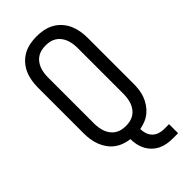

<svg xmlns="http://www.w3.org/2000/svg" viewBox="-280 -806 1034 1034"><g transform="rotate(-45 237.5 -289.0)"><path d="M369 165Q347 165 325.5 161.5Q304 158 284.5 148.5Q265 139 249 123.5Q233 108 223 89Q213 70 208.5 49Q204 28 204 6Q180 3 158 -5Q136 -13 117.5 -27Q99 -41 85.5 -60Q72 -79 63.5 -101Q55 -123 51.5 -146Q48 -169 48 -192V-543Q48 -569 52.5 -595Q57 -621 67.5 -644.5Q78 -668 96 -688Q114 -708 137 -720.5Q160 -733 185.5 -738Q211 -743 238 -743Q264 -743 289.5 -738Q315 -733 338 -720.5Q361 -708 379 -688Q397 -668 407.5 -644.5Q418 -621 422.5 -595Q427 -569 427 -543V-192Q427 -170 424 -147.5Q421 -125 413 -104Q405 -83 392 -64Q379 -45 361.5 -30.5Q344 -16 323 -7.5Q302 1 280 5Q280 23 285.5 40.5Q291 58 303.5 71Q316 84 333.5 90Q351 96 369 96H408V165ZM238 -61Q254 -61 270 -64.5Q286 -68 300 -77Q314 -86 324 -99.5Q334 -113 339.5 -128Q345 -143 347.5 -159.5Q350 -176 350 -192V-543Q350 -559 347.5 -575.5Q345 -592 339.5 -607Q334 -622 324 -635.5Q314 -649 300 -658Q286 -667 270 -670.5Q254 -674 238 -674Q221 -674 205 -670.5Q189 -667 175 -658Q161 -649 151 -635.5Q141 -622 135.5 -607Q130 -592 127.5 -575.5Q125 -559 125 -543V-192Q125 -176 127.5 -159.5Q130 -143 135.5 -128Q141 -113 151 -99.5Q161 -86 175 -77Q189 -68 205 -64.5Q221 -61 238 -61Z"/></g></svg>

Font: Iosevka QP
Style: Regular
Weight: 400
Designer: Belleve Invis
Foundry: Belleve Invis
Version: Version 20.0.0; ttfautohint (v1.8.4)